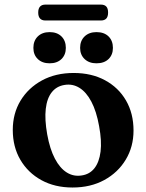

<svg xmlns="http://www.w3.org/2000/svg" viewBox="-20 -802 636 834"><path d="M300 -485Q377.5 -485 436 -453.5Q494.5 -422 527.2 -365.8Q560 -309.5 560 -235Q560 -164.5 526.2 -108.5Q492.5 -52.5 433 -20Q373.5 12.5 295 12.5Q218 12.5 159.8 -19.5Q101.5 -51.5 68.5 -107.8Q35.5 -164 35.5 -237.5Q35.5 -309 69.2 -364.8Q103 -420.5 162.5 -452.8Q222 -485 300 -485ZM335.5 -40Q369.5 -45 390.2 -71.2Q411 -97.5 416.8 -143.5Q422.5 -189.5 410.5 -254Q399 -318.5 377 -360.2Q355 -402 325 -420.5Q295 -439 260 -433Q225.5 -427.5 204.8 -401.2Q184 -375 178.8 -329.2Q173.5 -283.5 185 -218.5Q196.5 -154.5 218.5 -112.8Q240.5 -71 270.5 -52.5Q300.5 -34 335.5 -40ZM195.5 -527Q163.5 -527 144.2 -545.5Q125 -564 125 -594Q125 -625 144.2 -643.8Q163.5 -662.5 195.5 -662.5Q228 -662.5 247 -643.8Q266 -625 266 -594Q266 -564 247 -545.5Q228 -527 195.5 -527ZM399 -527Q367 -527 347.5 -545.5Q328 -564 328 -594Q328 -625 347.5 -643.8Q367 -662.5 399 -662.5Q432.5 -662.5 451.5 -643.8Q470.5 -625 470.5 -594Q470.5 -564 451.5 -545.5Q432.5 -527 399 -527ZM146 -747.5Q146 -765 154 -773.5Q162 -782 177 -782H418.5Q433.5 -782 441.5 -773.8Q449.5 -765.5 449.5 -747.5Q449.5 -729.5 441.5 -721.2Q433.5 -713 418.5 -713H177Q162 -713 154 -721.5Q146 -730 146 -747.5Z"/></svg>

Font: Fraunces SemiBold
Style: Regular
Weight: 600
Version: Version 1.000;[b76b70a41]